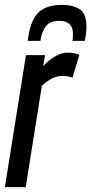

<svg xmlns="http://www.w3.org/2000/svg" viewBox="-23 -764 373 784"><path d="M161 -539 153 -494Q206 -549 254 -549Q267 -549 278.5 -547Q290 -545 301 -540L273 -447Q263 -451 251.5 -452.5Q240 -454 231 -454Q212 -454 192 -445Q172 -436 148 -414L82 0H-3L83 -539ZM230 -744Q277 -744 303.5 -725.5Q330 -707 330 -655Q330 -626 323 -597H273Q274 -605 274.5 -612Q275 -619 275 -626Q275 -679 219 -679Q182 -679 164.5 -657Q147 -635 142 -597H90Q100 -679 132.5 -711.5Q165 -744 230 -744Z"/></svg>

Font: Georama Condensed Medium
Style: Italic
Weight: 500
Width: 3
Italic angle: -9°
Designer: Jean-Baptiste Levee
Foundry: Production Type
Version: Version 1.000